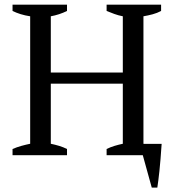

<svg xmlns="http://www.w3.org/2000/svg" viewBox="-20 -683 762 845"><path d="M274.9 0H35.2V-27.3Q54.7 -35.6 74.2 -41Q93.8 -46.4 112.8 -50.3V-611.3Q90.3 -614.7 70.6 -620.8Q50.8 -627 35.2 -634.8V-662.6H274.9V-634.8Q258.3 -626.5 240.2 -620.6Q222.2 -614.7 203.6 -611.3V-363.8H520.5V-611.3Q500.5 -615.2 483.2 -621.6Q465.8 -627.9 449.2 -634.8V-662.6H689V-634.8Q671.9 -625.5 651.6 -620.1Q631.3 -614.7 611.3 -611.3V-50.3Q612.3 -49.8 614.3 -49.8H691.4Q689 -13.2 686.5 16.6Q684.1 46.4 681.6 69.8Q679.2 93.3 676.8 111.1Q674.3 128.9 672.4 142.6H647.9L608.4 0H449.2V-27.3Q466.3 -35.6 484.1 -41Q502 -46.4 520.5 -50.3V-314.9H203.6V-50.3Q222.2 -46.4 240.2 -41Q258.3 -35.6 274.9 -27.3Z"/></svg>

Font: PT Astra Serif
Style: Regular
Weight: 400
Designer: A.Korolkova, I. Chaeva
Foundry: ParaType Ltd
Version: Version 1.002